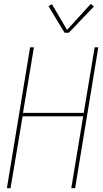

<svg xmlns="http://www.w3.org/2000/svg" viewBox="-20 -982 540 1002"><path d="M16 0 137 -735H157L100 -393H417L474 -735H493L372 0H352L414 -375H98L35 0ZM339 -811H317L233 -950L251 -960L330 -826L454 -962L470 -948Z"/></svg>

Font: Iosevka Curly Thin Oblique
Style: Regular
Weight: 100
Italic angle: -9°
Monospace: yes
Designer: Belleve Invis
Foundry: Belleve Invis
Version: Version 11.1.0; ttfautohint (v1.8.3)